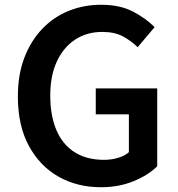

<svg xmlns="http://www.w3.org/2000/svg" viewBox="-20 -772 749 806"><path d="M404 14Q304 14 225.5 -30.5Q147 -75 101 -160Q55 -245 55 -367Q55 -458 82 -529Q109 -600 156.5 -650Q204 -700 267.5 -726Q331 -752 405 -752Q484 -752 539 -723Q594 -694 629 -658L558 -574Q530 -601 495.5 -619.5Q461 -638 409 -638Q344 -638 295 -605.5Q246 -573 218.5 -513.5Q191 -454 191 -371Q191 -287 216.5 -226.5Q242 -166 292.5 -133.5Q343 -101 417 -101Q448 -101 476 -109.5Q504 -118 521 -133V-292H382V-401H640V-74Q603 -37 541 -11.5Q479 14 404 14Z"/></svg>

Font: Noto Sans HK SemiBold
Style: Regular
Weight: 600
Version: Version 2.004-H2;hotconv 1.0.118;makeotfexe 2.5.65603